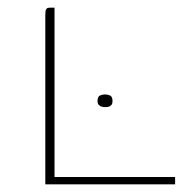

<svg xmlns="http://www.w3.org/2000/svg" viewBox="-20 -480 476 500"><path d="M122 -460V-19H436V0H98V-440Q98 -447 98.5 -451Q99 -455 101.5 -457.5Q104 -460 109 -460ZM234 -217Q234 -228 240 -231Q246 -234 253 -234Q261 -234 267 -231Q273 -228 273 -217Q273 -210 270 -206.5Q267 -203 262.5 -202Q258 -201 254 -201Q250 -201 245.5 -202Q241 -203 237.5 -206.5Q234 -210 234 -217Z"/></svg>

Font: Genos Thin
Style: Regular
Weight: 100
Designer: Robert E. Leuschke
Foundry: Robert E. Leuschke
Version: Version 1.010